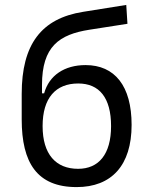

<svg xmlns="http://www.w3.org/2000/svg" viewBox="-20 -760 626 790"><path d="M295.4 9.8C439 9.8 521.5 -79.6 521.5 -246.1C521.5 -406.7 452.1 -492.2 332 -492.2C245.6 -492.2 182.1 -450.2 161.6 -376H152.8V-410.2C152.8 -568.8 223.6 -618.2 348.1 -637.7L504.4 -662.1L499.5 -739.7L322.3 -711.4C149.9 -684.1 69.3 -577.6 69.3 -373.5V-268.6C69.3 -90.3 132.3 9.8 295.4 9.8ZM301.3 -65.4C210 -65.4 155.3 -125 155.3 -241.2C155.3 -356.9 209 -416.5 301.8 -416.5C388.2 -416.5 437 -358.4 437 -241.2C437 -125 386.2 -65.4 301.3 -65.4Z"/></svg>

Font: Cascadia Mono PL SemiLight
Style: Regular
Weight: 350
Monospace: yes
Designer: Aaron Bell
Foundry: Saja Typeworks
Version: Version 2404.023